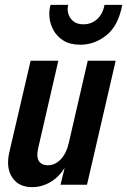

<svg xmlns="http://www.w3.org/2000/svg" viewBox="-20 -760 523 790"><path d="M112 10Q57 10 30.5 -29.5Q4 -69 18 -132L106 -510H220L137 -150Q129 -115 140 -97.5Q151 -80 177 -80Q207 -80 230.5 -105Q254 -130 264 -176L341 -510H456L338 0H229L246 -69Q221 -30 186 -10Q151 10 112 10ZM311 -576Q269 -576 242 -592.5Q215 -609 200.5 -635Q186 -661 183.5 -689Q181 -717 188 -740H261Q256 -725 260.5 -706Q265 -687 280.5 -673.5Q296 -660 323 -660Q356 -660 379.5 -681Q403 -702 410 -740H483Q467 -654 418 -615Q369 -576 311 -576Z"/></svg>

Font: Instrument Sans Condensed SemiBold Italic
Style: Regular
Weight: 600
Width: 3
Italic angle: -13°
Designer: Rodrigo Fuenzalida
Foundry: fragTYPE
Version: Version 1.000; ttfautohint (v1.8.4.7-5d5b);gftools[0.9.28]